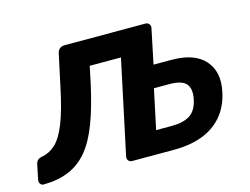

<svg xmlns="http://www.w3.org/2000/svg" viewBox="-101 -646 1006 772"><g transform="rotate(-15 401.5 -260.0)"><path d="M362 0Q352 0 346.5 -7Q341 -14 343 -24L426 -414H296L282 -347Q261 -251 236 -185Q211 -119 178 -79.5Q145 -40 100.5 -21Q56 -2 -3 -1Q-14 0 -19.5 -7.5Q-25 -15 -23 -25L-10 -88Q-5 -108 18 -111Q49 -117 74 -140.5Q99 -164 120 -217Q141 -270 160 -361L189 -496Q191 -506 199 -513Q207 -520 218 -520H556Q566 -520 571.5 -513Q577 -506 575 -496L545 -352H619Q716 -352 758.5 -303Q801 -254 784 -175Q772 -117 739 -78Q706 -39 655 -19.5Q604 0 535 0ZM487 -95H552Q601 -95 628.5 -113Q656 -131 665 -175Q674 -218 656 -239Q638 -260 587 -260H522Z"/></g></svg>

Font: Rubik Light Medium
Style: Italic
Weight: 500
Italic angle: -12°
Version: Version 2.104